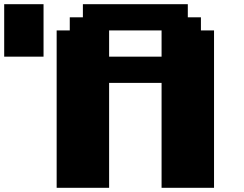

<svg xmlns="http://www.w3.org/2000/svg" viewBox="-20 -895 1165 915"><path d="M750 0H1000V-750H937.5V-812.5H875V-875H375V-812.5H312.5V-750H250V0H500V-500H750ZM750 -625H500V-750H750ZM0 -625H187.5V-875H0Z"/></svg>

Font: Faithful 32x
Style: Bold
Weight: 400
Foundry: Faithful Resource Pack
Version: Version 1.0; January 27, 2023